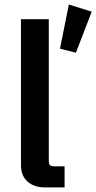

<svg xmlns="http://www.w3.org/2000/svg" viewBox="-20 -816 419 836"><path d="M176.3 0Q127.9 0 99.6 -25.6Q71.3 -51.3 71.3 -96.2V-732.4H192.4V-119.1Q192.4 -102.5 197 -97.2Q201.7 -91.8 216.8 -91.8H261.2V0ZM310.5 -586.4 241.2 -604 279.8 -796.4 379.4 -765.1Z"/></svg>

Font: Schibsted Grotesk SemiBold
Style: Regular
Weight: 600
Designer: Bakken & Baeck AS, Henrik Kongsvoll
Foundry: Schibsted ASA
Version: Version 1.100;gftools[0.9.25]